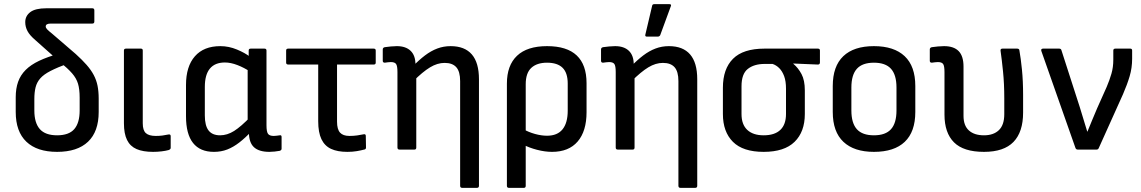

<svg xmlns="http://www.w3.org/2000/svg" viewBox="-20 -723 5513 928"><path d="M256 11Q159 11 107.5 -38Q56 -87 56 -182V-253Q56 -295 67.5 -327.5Q79 -360 104 -385Q129 -410 169 -429Q209 -448 266 -464L311 -417Q257 -397 224 -380Q191 -363 174.5 -344Q158 -325 152 -301Q146 -277 146 -244V-189Q146 -129 172.5 -99Q199 -69 256 -69Q313 -69 339 -99Q365 -129 365 -189V-251Q365 -292 357 -318.5Q349 -345 328.5 -368.5Q308 -392 269 -424L151 -529Q124 -552 113 -572.5Q102 -593 102 -616Q102 -646 126.5 -664.5Q151 -683 204 -683H426Q436 -683 436 -673V-619Q436 -609 426 -609H225Q201 -609 201 -595Q201 -588 209 -580Q217 -572 231 -561L346 -462Q377 -434 398.5 -409.5Q420 -385 433 -360.5Q446 -336 451.5 -308.5Q457 -281 457 -246V-182Q457 -87 405.5 -38Q354 11 256 11Z M720 11Q671 11 640 -2.5Q609 -16 594 -46.5Q579 -77 579 -127V-479Q579 -488 589 -488H661Q670 -488 670 -479V-127Q670 -93 685 -79.5Q700 -66 733 -66Q751 -66 765.5 -68Q780 -70 794 -73Q805 -75 805 -65V-8Q805 -2 796 2Q782 6 761.5 8.5Q741 11 720 11Z M1014 11Q947 11 913 -32Q879 -75 879 -161V-312Q879 -402 922 -451Q965 -500 1045 -500Q1086 -500 1125.5 -483.5Q1165 -467 1189 -448L1190 -376Q1160 -396 1127.5 -408.5Q1095 -421 1067 -421Q1019 -421 994.5 -391.5Q970 -362 970 -303V-165Q970 -116 988 -92.5Q1006 -69 1044 -69Q1078 -69 1111.5 -90Q1145 -111 1193 -161L1196 -89Q1166 -57 1137 -34.5Q1108 -12 1078.5 -0.5Q1049 11 1014 11ZM1282 11Q1232 11 1207.5 -11.5Q1183 -34 1183 -85V-105L1177 -130V-403L1182 -432V-479Q1182 -488 1192 -488H1258Q1268 -488 1268 -479V-118Q1268 -86 1275.5 -76Q1283 -66 1303 -66Q1309 -66 1317 -67Q1325 -68 1332 -69Q1341 -71 1341 -61V-4Q1341 3 1332 6Q1321 8 1307.5 9.5Q1294 11 1282 11Z M1659 11Q1611 11 1580 -3.5Q1549 -18 1533.5 -50.5Q1518 -83 1518 -137V-411H1374Q1363 -411 1363 -420V-479Q1363 -488 1373 -488H1786Q1796 -488 1796 -479V-420Q1796 -411 1786 -411H1609V-135Q1609 -98 1623.5 -82Q1638 -66 1669 -66Q1689 -66 1706.5 -68.5Q1724 -71 1738 -74Q1748 -76 1748 -66L1749 -10Q1749 -1 1740 0Q1725 4 1704.5 7.5Q1684 11 1659 11Z M2214 185Q2204 185 2204 175V-331Q2204 -377 2185.5 -398Q2167 -419 2129 -419Q2094 -419 2058.5 -397.5Q2023 -376 1977 -330L1974 -401Q2005 -433 2034 -455Q2063 -477 2093.5 -488.5Q2124 -500 2158 -500Q2226 -500 2260.5 -460Q2295 -420 2295 -340V175Q2295 185 2285 185ZM1911 0Q1901 0 1901 -10V-375Q1901 -404 1894.5 -413.5Q1888 -423 1869 -423Q1863 -423 1855 -422Q1847 -421 1840 -420Q1830 -420 1830 -429V-484Q1830 -493 1840 -495Q1854 -497 1869.5 -498.5Q1885 -500 1898 -500Q1941 -500 1964.5 -477.5Q1988 -455 1988 -412V-393L1992 -359V-10Q1992 0 1983 0Z M2440 185Q2430 185 2430 175V-319Q2430 -407 2479 -453.5Q2528 -500 2624 -500Q2720 -500 2767.5 -455Q2815 -410 2815 -321V-181Q2815 -89 2772 -39Q2729 11 2648 11Q2614 11 2575.5 1Q2537 -9 2509 -24L2507 -100Q2535 -84 2566 -75.5Q2597 -67 2624 -67Q2674 -67 2699 -98Q2724 -129 2724 -188V-319Q2724 -371 2699 -395.5Q2674 -420 2624 -420Q2575 -420 2548 -395Q2521 -370 2521 -316V175Q2521 185 2512 185Z M3269 185Q3259 185 3259 175V-331Q3259 -377 3240.5 -398Q3222 -419 3184 -419Q3149 -419 3113.5 -397.5Q3078 -376 3032 -330L3029 -401Q3060 -433 3089 -455Q3118 -477 3148.5 -488.5Q3179 -500 3213 -500Q3281 -500 3315.5 -460Q3350 -420 3350 -340V175Q3350 185 3340 185ZM2966 0Q2956 0 2956 -10V-375Q2956 -404 2949.5 -413.5Q2943 -423 2924 -423Q2918 -423 2910 -422Q2902 -421 2895 -420Q2885 -420 2885 -429V-484Q2885 -493 2895 -495Q2909 -497 2924.5 -498.5Q2940 -500 2953 -500Q2996 -500 3019.5 -477.5Q3043 -455 3043 -412V-393L3047 -359V-10Q3047 0 3038 0ZM3107 -546Q3097 -546 3099 -555L3132 -695Q3133 -703 3143 -703H3215Q3227 -703 3222 -692L3171 -553Q3167 -546 3159 -546Z M3671 11Q3571 11 3522.5 -37.5Q3474 -86 3474 -172V-299Q3474 -390 3523 -439Q3572 -488 3675 -488H3933Q3943 -488 3943 -479V-421Q3943 -411 3933 -411L3814 -416V-415Q3838 -395 3854 -365Q3870 -335 3870 -286V-172Q3870 -86 3820.5 -37.5Q3771 11 3671 11ZM3671 -69Q3724 -69 3751.5 -95Q3779 -121 3779 -172V-294Q3779 -331 3770 -355Q3761 -379 3746.5 -393.5Q3732 -408 3714 -414H3676Q3625 -414 3594.5 -390Q3564 -366 3564 -306V-172Q3564 -121 3592 -95Q3620 -69 3671 -69Z M4204 11Q4108 11 4056.5 -37.5Q4005 -86 4005 -182V-307Q4005 -403 4056 -451.5Q4107 -500 4204 -500Q4301 -500 4352.5 -451.5Q4404 -403 4404 -307V-182Q4404 -86 4353 -37.5Q4302 11 4204 11ZM4204 -69Q4260 -69 4286.5 -98.5Q4313 -128 4313 -189V-300Q4313 -361 4286.5 -390.5Q4260 -420 4204 -420Q4148 -420 4121.5 -390.5Q4095 -361 4095 -300V-189Q4095 -128 4121.5 -98.5Q4148 -69 4204 -69Z M4736 11Q4637 11 4591 -35Q4545 -81 4545 -169V-375Q4545 -404 4538.5 -413.5Q4532 -423 4513 -423Q4507 -423 4499 -422Q4491 -421 4484 -420Q4474 -420 4474 -429V-484Q4474 -493 4484 -495Q4498 -497 4513.5 -498.5Q4529 -500 4543 -500Q4590 -500 4613.5 -476Q4637 -452 4637 -401V-163Q4637 -116 4663 -92.5Q4689 -69 4736 -69Q4782 -69 4808 -94Q4834 -119 4834 -171V-248Q4834 -318 4828 -377Q4822 -436 4816 -478Q4815 -488 4825 -488H4896Q4906 -488 4907 -480Q4914 -441 4919.5 -386Q4925 -331 4925 -264V-179Q4925 -85 4878.5 -37Q4832 11 4736 11Z M5189 0Q5181 0 5178 -8L5013 -477Q5010 -488 5022 -488H5099Q5108 -488 5110 -481L5199 -205Q5208 -176 5217 -146Q5226 -116 5235 -87H5236Q5247 -114 5259 -143Q5271 -172 5283 -200L5329 -303Q5343 -336 5352 -367Q5361 -398 5361 -435V-479Q5361 -488 5371 -488H5443Q5452 -488 5452 -479V-439Q5452 -395 5440 -354.5Q5428 -314 5408 -268L5291 -8Q5288 0 5280 0Z"/></svg>

Font: Sofia Sans Semi Condensed Medium
Style: Regular
Weight: 500
Designer: Botio Nikoltchev, Ani Petrova
Foundry: lettersoup
Version: Version 4.100